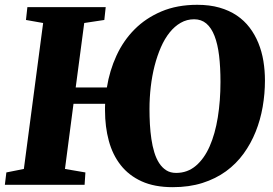

<svg xmlns="http://www.w3.org/2000/svg" viewBox="-31 -773 1143 803"><path d="M408.2 -311Q408.2 -317.9 408.2 -325Q408.2 -332 408.7 -338.9H276.4L240.7 -66.4L326.2 -51.8L322.8 0H-10.7L-4.4 -51.8L68.8 -66.4L149.4 -676.8L77.6 -689.5L83.5 -743.2H411.1L405.3 -689.5L321.3 -676.8L285.6 -407.2H416Q427.2 -477.5 456.1 -540.3Q484.9 -603 531.7 -650.1Q578.6 -697.3 644 -725.1Q709.5 -752.9 793.9 -752.9Q845.7 -752.9 886.7 -741.2Q927.7 -729.5 959.2 -708.3Q990.7 -687 1012.9 -657.7Q1035.2 -628.4 1049.6 -593Q1064 -557.6 1070.6 -517.8Q1077.1 -478 1077.1 -436Q1077.1 -380.9 1067.6 -326.2Q1058.1 -271.5 1038.3 -222.2Q1018.6 -172.9 987.8 -130.4Q957 -87.9 914.1 -56.6Q871.1 -25.4 815.7 -7.8Q760.3 9.8 691.4 9.8Q615.2 9.8 561.5 -14.6Q507.8 -39.1 473.9 -82.3Q439.9 -125.5 424.1 -184.1Q408.2 -242.7 408.2 -311ZM705.6 -49.8Q752.9 -49.8 788.1 -79.6Q823.2 -109.4 845.9 -161.1Q868.7 -212.9 879.9 -282.2Q891.1 -351.6 891.1 -430.2Q891.1 -491.7 885.3 -540.3Q879.4 -588.9 866.2 -622.8Q853 -656.7 832 -674.6Q811 -692.4 780.8 -692.4Q750.5 -692.4 724.9 -677.7Q699.2 -663.1 678.5 -637.2Q657.7 -611.3 642.1 -575.7Q626.5 -540 615.7 -498.3Q605 -456.5 599.6 -410.4Q594.2 -364.3 594.2 -316.9Q594.2 -285.6 595.9 -253.7Q597.7 -221.7 602.1 -191.9Q606.4 -162.1 614.3 -136.2Q622.1 -110.4 634.5 -91.1Q647 -71.8 664.3 -60.8Q681.6 -49.8 705.6 -49.8Z"/></svg>

Font: Merriweather UltraBold
Style: Italic
Weight: 900
Italic angle: -7°
Designer: Eben Sorkin ( eben@eyebytes.com )
Foundry: Eben Sorkin ( eben@eyebytes.com )
Version: Version 1.52; ttfautohint (v1.4.1)